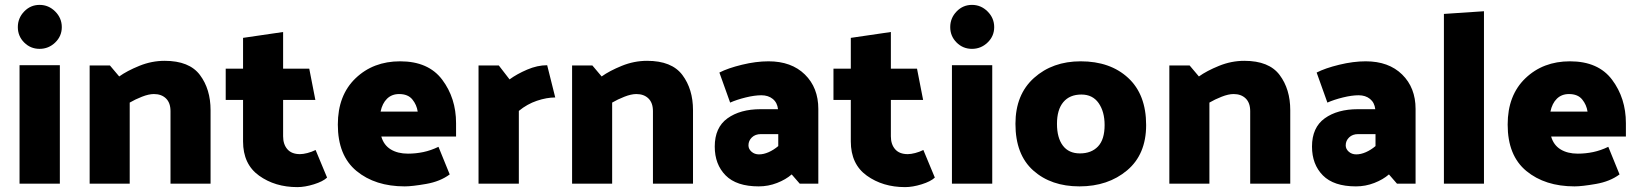

<svg xmlns="http://www.w3.org/2000/svg" viewBox="-20 -752 6708 786"><path d="M233 -641Q233 -604 206 -578Q179 -552 142 -552Q105 -552 79 -578Q53 -604 53 -641Q53 -678 79 -705Q105 -732 142 -732Q179 -732 206 -705Q233 -678 233 -641ZM225 -485V0H60V-485Z M654 -503Q755 -503 798.5 -445Q842 -387 842 -301V0H678V-297Q678 -331 659.5 -349Q641 -367 610 -367Q589 -367 561 -356Q533 -345 511 -332V0H347V-484H430L468 -439Q500 -462 550.5 -482.5Q601 -503 654 -503Z M1197 14Q1106 14 1040.5 -33Q975 -80 975 -173V-343H904V-471H975V-597L1139 -621V-471H1246L1271 -343H1139V-194Q1139 -161 1156.5 -141Q1174 -121 1208 -121Q1221 -121 1238.5 -125.5Q1256 -130 1272 -138L1319 -25Q1302 -9 1265 2.5Q1228 14 1197 14Z M1618 -501Q1734 -501 1790.5 -425.5Q1847 -350 1847 -248V-193H1541Q1551 -158 1579.5 -140.5Q1608 -123 1650 -123Q1682 -123 1713 -129.5Q1744 -136 1775 -151L1821 -38Q1782 -9 1724.5 1Q1667 11 1637 11Q1516 11 1439.5 -52Q1363 -115 1363 -242Q1363 -362 1435.5 -431.5Q1508 -501 1618 -501ZM1614 -367Q1584 -367 1564.5 -348Q1545 -329 1538 -295H1690Q1686 -323 1668 -345Q1650 -367 1614 -367Z M2220 -485 2253 -353Q2218 -353 2178 -339.5Q2138 -326 2104 -298V0H1939V-484H2022L2066 -427Q2096 -449 2138 -467Q2180 -485 2220 -485Z M2629 -503Q2730 -503 2773.5 -445Q2817 -387 2817 -301V0H2653V-297Q2653 -331 2634.5 -349Q2616 -367 2585 -367Q2564 -367 2536 -356Q2508 -345 2486 -332V0H2322V-484H2405L2443 -439Q2475 -462 2525.5 -482.5Q2576 -503 2629 -503Z M3087 -120Q3106 -120 3126.5 -129Q3147 -138 3166 -154V-203H3095Q3072 -203 3058 -189.5Q3044 -176 3044 -157Q3044 -142 3056.5 -131Q3069 -120 3087 -120ZM3126 -501Q3220 -501 3275 -447Q3330 -393 3330 -306V0H3254L3221 -38Q3197 -17 3161 -3Q3125 11 3086 11Q2995 11 2950.5 -34Q2906 -79 2906 -152Q2906 -230 2958 -267.5Q3010 -305 3094 -305H3165Q3162 -332 3143.5 -347Q3125 -362 3097 -362Q3069 -362 3032.5 -353Q2996 -344 2969 -332L2925 -455Q2960 -473 3017.5 -487Q3075 -501 3126 -501Z M3685 14Q3594 14 3528.5 -33Q3463 -80 3463 -173V-343H3392V-471H3463V-597L3627 -621V-471H3734L3759 -343H3627V-194Q3627 -161 3644.5 -141Q3662 -121 3696 -121Q3709 -121 3726.5 -125.5Q3744 -130 3760 -138L3807 -25Q3790 -9 3753 2.5Q3716 14 3685 14Z M4050 -641Q4050 -604 4023 -578Q3996 -552 3959 -552Q3922 -552 3896 -578Q3870 -604 3870 -641Q3870 -678 3896 -705Q3922 -732 3959 -732Q3996 -732 4023 -705Q4050 -678 4050 -641ZM4042 -485V0H3877V-485Z M4404 -501Q4525 -501 4598.5 -433Q4672 -365 4672 -240Q4672 -120 4594 -54.5Q4516 11 4399 11Q4283 11 4210 -54Q4137 -119 4137 -245Q4137 -365 4213 -433Q4289 -501 4404 -501ZM4401 -124Q4448 -124 4475 -152.5Q4502 -181 4502 -240Q4502 -295 4477.5 -330Q4453 -365 4407 -365Q4359 -365 4333 -334Q4307 -303 4307 -245Q4307 -188 4331 -156Q4355 -124 4401 -124Z M5074 -503Q5175 -503 5218.5 -445Q5262 -387 5262 -301V0H5098V-297Q5098 -331 5079.5 -349Q5061 -367 5030 -367Q5009 -367 4981 -356Q4953 -345 4931 -332V0H4767V-484H4850L4888 -439Q4920 -462 4970.5 -482.5Q5021 -503 5074 -503Z M5532 -120Q5551 -120 5571.5 -129Q5592 -138 5611 -154V-203H5540Q5517 -203 5503 -189.5Q5489 -176 5489 -157Q5489 -142 5501.5 -131Q5514 -120 5532 -120ZM5571 -501Q5665 -501 5720 -447Q5775 -393 5775 -306V0H5699L5666 -38Q5642 -17 5606 -3Q5570 11 5531 11Q5440 11 5395.5 -34Q5351 -79 5351 -152Q5351 -230 5403 -267.5Q5455 -305 5539 -305H5610Q5607 -332 5588.5 -347Q5570 -362 5542 -362Q5514 -362 5477.5 -353Q5441 -344 5414 -332L5370 -455Q5405 -473 5462.5 -487Q5520 -501 5571 -501Z M6055 -706V0H5891V-695Z M6407 -501Q6523 -501 6579.5 -425.5Q6636 -350 6636 -248V-193H6330Q6340 -158 6368.5 -140.5Q6397 -123 6439 -123Q6471 -123 6502 -129.5Q6533 -136 6564 -151L6610 -38Q6571 -9 6513.5 1Q6456 11 6426 11Q6305 11 6228.5 -52Q6152 -115 6152 -242Q6152 -362 6224.5 -431.5Q6297 -501 6407 -501ZM6403 -367Q6373 -367 6353.5 -348Q6334 -329 6327 -295H6479Q6475 -323 6457 -345Q6439 -367 6403 -367Z"/></svg>

Font: Palanquin Dark SemiBold
Style: Regular
Weight: 600
Designer: Pria Ravichandran
Version: Version 1.001